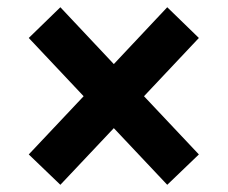

<svg xmlns="http://www.w3.org/2000/svg" viewBox="-20 -600 626 528"><path d="M146 -91.8 59.1 -175.3 210 -335.4 59.1 -495.6 146 -580.1 293 -423.8 439.9 -580.1 526.9 -495.6 376 -335.4 526.9 -175.3 439.9 -91.8 293 -247.6Z"/></svg>

Font: CaskaydiaMono NF
Style: Bold
Weight: 700
Designer: Aaron Bell
Foundry: Saja Typeworks
Version: Version 2111.001; ttfautohint (v1.8.4);Nerd Fonts 3.1.1